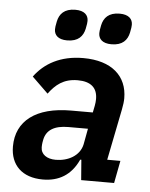

<svg xmlns="http://www.w3.org/2000/svg" viewBox="-53 -786 656 842"><g transform="rotate(5 274.5 -365.0)"><path d="M220 -605C269 -605 290 -630 297 -663C301 -682 302 -691 302 -698C302 -723 285 -742 245 -742C196 -742 175 -717 168 -684C164 -665 163 -656 163 -649C163 -624 180 -605 220 -605ZM415 -605C464 -605 485 -630 492 -663C496 -682 497 -691 497 -698C497 -723 480 -742 440 -742C391 -742 370 -717 363 -684C359 -665 358 -656 358 -649C358 -624 375 -605 415 -605ZM167 12C237 12 291 -19 323 -89H328L335 0H480L499 -99H441L486 -324C490 -343 492 -361 492 -374C492 -471 424 -534 298 -534C198 -534 128 -494 84 -434L155 -365C185 -405 219 -435 282 -435C340 -435 369 -409 369 -360C369 -351 368 -340 366 -330L360 -300H265C110 -300 24 -234 24 -121C24 -40 75 12 167 12ZM216 -79C177 -79 150 -97 150 -129C150 -134 150 -144 154 -163C163 -205 197 -227 259 -227H345L332 -157C321 -106 270 -79 216 -79Z"/></g></svg>

Font: Braiins Sans SemiBold
Style: Italic
Weight: 600
Italic angle: -11.31°
Designer: Mike Abbink, Paul van der Laan, Pieter van Rosmalen, Jiri Chlebus, Lubos Buracinsky
Foundry: Bold Monday, Sudetype
Version: Version 1.000;hotconv 1.0.109;makeotfexe 2.5.65596